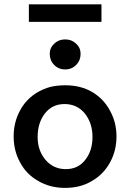

<svg xmlns="http://www.w3.org/2000/svg" viewBox="-20 -870 609 899"><path d="M159.2 -22.5Q103.5 -53.7 74.2 -109.4Q43.9 -164.1 43.9 -231.4Q43.9 -296.9 73.2 -351.6Q102.5 -407.2 158.2 -439.5Q184.6 -454.1 214.8 -462.9Q248 -470.7 285.2 -470.7Q357.4 -470.7 411.1 -439.5Q465.8 -407.2 495.1 -351.6Q525.4 -296.9 525.4 -231.4Q525.4 -164.1 495.1 -109.4Q464.8 -53.7 410.2 -22.5Q356.4 9.8 285.2 9.8Q213.9 9.8 159.2 -22.5ZM378.9 -121.1Q413.1 -164.1 413.1 -228.5Q413.1 -293.9 377 -338.9Q340.8 -382.8 282.2 -382.8Q224.6 -382.8 190.4 -338.9Q156.2 -294.9 156.2 -228.5Q156.2 -165 193.4 -121.1Q230.5 -78.1 288.1 -78.1Q345.7 -78.1 378.9 -121.1ZM233.4 -566.4Q212.9 -586.9 212.9 -618.2Q212.9 -646.5 234.4 -666Q254.9 -685.5 285.2 -685.5Q315.4 -685.5 335.9 -666Q357.4 -646.5 357.4 -618.2Q357.4 -586.9 336.9 -566.4Q316.4 -544.9 285.2 -544.9Q253.9 -544.9 233.4 -566.4ZM115.2 -849.6Q200.2 -849.6 455.1 -849.6Q455.1 -829.1 455.1 -767.6Q412.1 -767.6 285.2 -767.6Q242.2 -767.6 115.2 -767.6Q115.2 -788.1 115.2 -849.6Z"/></svg>

Font: Alata=Ham
Style: Regular
Weight: 400
Designer: Spyros Zevelakis, Eben Sorkin
Version: Version 1.004